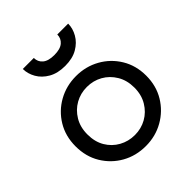

<svg xmlns="http://www.w3.org/2000/svg" viewBox="-191 -808 937 937"><g transform="rotate(-45 277.0 -339.5)"><path d="M277 6Q209 6 154 -25Q99 -56 66 -110.5Q33 -165 33 -236Q33 -306 66 -360.5Q99 -415 154.5 -446Q210 -477 277 -477Q344 -477 399.5 -446Q455 -415 488 -360.5Q521 -306 521 -236Q521 -166 488 -111.5Q455 -57 399.5 -25.5Q344 6 277 6ZM277 -70Q321 -70 357.5 -90.5Q394 -111 416.5 -148.5Q439 -186 439 -236Q439 -286 416.5 -323.5Q394 -361 357.5 -381.5Q321 -402 277 -402Q233 -402 196.5 -381.5Q160 -361 137.5 -323.5Q115 -286 115 -236Q115 -185 137 -148Q159 -111 196 -90.5Q233 -70 277 -70ZM275 -549Q224 -549 189 -569Q154 -589 136 -620.5Q118 -652 118 -685H194Q194 -658 214 -641Q234 -624 275 -624Q316 -624 336 -641Q356 -658 356 -685H431Q431 -652 413 -620.5Q395 -589 360.5 -569Q326 -549 275 -549Z"/></g></svg>

Font: Lil Grotesk Medium
Style: Regular
Weight: 500
Designer: Bastien Sozeau
Foundry: NBR — Bastien Sozeau
Version: Version 3.003; ttfautohint (v1.8.4.7-5d5b);gftools[0.9.33]